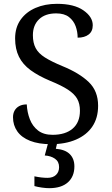

<svg xmlns="http://www.w3.org/2000/svg" viewBox="-20 -744 584 1004"><path d="M247 10Q182 10 137.5 -7.5Q93 -25 70.5 -57Q48 -89 48 -131Q48 -151 56.5 -166Q65 -181 81 -189.5Q97 -198 120 -198Q122 -157 136 -120.5Q150 -84 179 -61.5Q208 -39 255 -39Q322 -39 360 -71.5Q398 -104 398 -165Q398 -202 383.5 -227.5Q369 -253 335.5 -275Q302 -297 243 -321Q181 -347 140 -377Q99 -407 79 -447.5Q59 -488 59 -543Q59 -600 87.5 -640.5Q116 -681 165.5 -702.5Q215 -724 278 -724Q367 -724 416 -690Q465 -656 465 -612Q465 -580 443.5 -563.5Q422 -547 386 -547Q386 -578 375.5 -607Q365 -636 340.5 -655Q316 -674 274 -674Q216 -674 184 -643Q152 -612 152 -560Q152 -520 166.5 -492.5Q181 -465 215 -443.5Q249 -422 307 -398Q395 -362 444 -315Q493 -268 493 -191Q493 -127 463 -82.5Q433 -38 377.5 -14Q322 10 247 10ZM237 240Q221 240 199.5 237Q178 234 160 229V178Q198 186 228 186Q257 186 273 170.5Q289 155 289 130Q289 101 267.5 86Q246 71 214 69L235 -9H282L272 34Q321 38 345 62Q369 86 369 126Q369 179 335 209.5Q301 240 237 240Z"/></svg>

Font: Noto Serif Vithkuqi
Style: Regular
Weight: 400
Version: Version 1.005